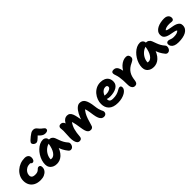

<svg xmlns="http://www.w3.org/2000/svg" viewBox="333 -2256 3735 3735"><g transform="rotate(-45 2200.5 -388.5)"><path d="M285 9Q203.6 9 147.3 -20.3Q91 -49.6 62 -101.1Q33 -152.6 33 -220Q33 -282.8 59.5 -336.8Q86 -390.8 132.3 -431.9Q178.6 -473 238.5 -496Q298.4 -519 366 -519Q396.6 -519 419.7 -508.6Q442.8 -498.2 455.9 -478.1Q469 -458 469 -428Q469 -392 454.1 -367.2Q439.2 -342.4 411.8 -342.4Q397.8 -342.4 391.7 -349Q385.6 -355.6 379.2 -361.7Q372.8 -367.8 355 -367.8Q306.8 -367.8 268.9 -346.3Q231 -324.8 209.2 -289.9Q187.4 -255 187.4 -215Q187.4 -194.2 196.1 -177.3Q204.8 -160.4 226.1 -150.6Q247.4 -140.8 285.8 -140.8Q325.2 -140.8 347.2 -150.7Q369.2 -160.6 382.3 -173.4Q395.4 -186.2 407.4 -196.1Q419.4 -206 438 -206Q461.8 -206 473.5 -191Q485.2 -176 485.2 -145Q485.2 -100.6 459.5 -66Q433.8 -31.4 388.5 -11.2Q343.2 9 285 9Z M730.8 10Q679 10 639.9 -9.5Q600.8 -29 579 -64.4Q557.2 -99.8 557.2 -147Q557.2 -198 574.1 -251.1Q591 -304.2 621 -352.3Q651 -400.4 690.4 -438.2Q729.8 -476 774.8 -497.8Q819.8 -519.6 866.2 -519.6Q903.4 -519.6 929 -495.9Q954.6 -472.2 954.6 -428Q954.6 -412.2 945.6 -403Q936.6 -393.8 923 -391Q859 -380.6 809.9 -341.3Q760.8 -302 732.9 -247.6Q705 -193.2 705 -134.2Q705 -116.6 707.7 -102.1Q710.4 -87.6 718.4 -65.6L650 -168.2Q674.4 -149.8 692.6 -143.5Q710.8 -137.2 735.6 -137.2Q786.8 -137.2 830.9 -200.8Q875 -264.4 893.6 -387Q897.4 -411.2 915.3 -424.4Q933.2 -437.6 956.2 -437.6Q994.6 -437.6 1022 -416.8Q1049.4 -396 1060.2 -365.2Q1077.4 -318.6 1091.7 -279.4Q1106 -240.2 1126.4 -203.8Q1146.8 -167.4 1181.6 -127.8Q1195 -113.2 1195.6 -90.8Q1196.2 -68.4 1187.2 -45.8Q1178.2 -23.2 1160.5 -8.1Q1142.8 7 1117.8 7Q1100 7 1088.8 0.3Q1077.6 -6.4 1069.6 -15.6Q1048.2 -42.4 1031.2 -67.5Q1014.2 -92.6 999.5 -121.1Q984.8 -149.6 972.2 -185.4Q959.6 -221.2 947.2 -267.6L1000.4 -272.2Q980.6 -192.2 950.8 -137.9Q921 -83.6 885.3 -51Q849.6 -18.4 810.3 -4.2Q771 10 730.8 10ZM735.6 -564.6Q716.6 -564.6 699 -574.6Q681.4 -584.6 670.2 -599.5Q659 -614.4 659 -629.4Q659 -639.6 664 -649.9Q669 -660.2 687.5 -678.7Q706 -697.2 746.8 -730Q776.2 -751.6 794.9 -764.7Q813.6 -777.8 831.1 -783.4Q848.6 -789 872.4 -789Q897.6 -789 917.1 -777Q936.6 -765 955 -740.4Q977.2 -711.2 997.1 -694.7Q1017 -678.2 1032.3 -667.2Q1047.6 -656.2 1056.4 -645Q1065.2 -633.8 1065.2 -614.8Q1065.2 -593.2 1046 -580.9Q1026.8 -568.6 991.4 -568.6Q967.4 -568.6 943.1 -578Q918.8 -587.4 891 -612.1Q863.2 -636.8 826.6 -682.2L888.4 -680.8Q847.8 -639.6 822.1 -615.9Q796.4 -592.2 781.2 -581Q766 -569.8 756 -567.2Q746 -564.6 735.6 -564.6Z M1359 9Q1321.8 9 1301.7 -17.4Q1281.6 -43.8 1273.7 -85.3Q1265.8 -126.8 1265.8 -172.4Q1265.8 -217.4 1269.9 -264.4Q1274 -311.4 1274 -355.4Q1274 -378 1271 -398.1Q1268 -418.2 1268 -437.4Q1268 -458.6 1282.8 -474.8Q1297.6 -491 1326.4 -491Q1356.2 -491 1374.4 -476.6Q1392.6 -462.2 1401.8 -439.3Q1411 -416.4 1412.6 -389.6L1383.8 -371.6Q1396 -415 1416.3 -448Q1436.6 -481 1465.3 -500.3Q1494 -519.6 1529.6 -519.6Q1568.6 -519.6 1592.7 -500Q1616.8 -480.4 1631.7 -444.1Q1646.6 -407.8 1656.8 -356Q1667.4 -306 1674 -268.9Q1680.6 -231.8 1684.4 -207.4L1655.8 -217.8Q1683.4 -314.2 1719.3 -381.6Q1755.2 -449 1795.6 -484.3Q1836 -519.6 1875.8 -519.6Q1953.4 -519.6 1989.6 -457.1Q2025.8 -394.6 2040 -270.8Q2046.8 -210.4 2056.5 -175.3Q2066.2 -140.2 2075.7 -120.5Q2085.2 -100.8 2091.4 -87.3Q2097.6 -73.8 2097.6 -55.6Q2097.6 -27.6 2078.3 -9.3Q2059 9 2025.8 9Q1996.4 9 1972.7 -8.2Q1949 -25.4 1932.2 -64Q1915.4 -102.6 1905.6 -167.2Q1897.8 -221.8 1892.3 -256.7Q1886.8 -291.6 1881.4 -313.5Q1876 -335.4 1869.9 -351.4Q1863.8 -367.4 1854.8 -383.2L1886.4 -376.6Q1848.6 -340 1822.1 -294.1Q1795.6 -248.2 1775.4 -188.5Q1755.2 -128.8 1733.4 -50.2Q1726.8 -20 1708.4 -5.5Q1690 9 1664.8 9Q1630.6 9 1608.8 -9.7Q1587 -28.4 1574.3 -66.5Q1561.6 -104.6 1553.4 -161.2Q1543.6 -226.6 1536 -268.8Q1528.4 -311 1519.2 -340.1Q1510 -369.2 1495.8 -394.2L1521.2 -375.2Q1495.8 -342 1477.7 -306.3Q1459.6 -270.6 1448.3 -231.1Q1437 -191.6 1430.5 -147.9Q1424 -104.2 1420.6 -54.8Q1418.6 -24.8 1403.1 -7.9Q1387.6 9 1359 9Z M2411.4 10Q2345.6 10 2297.9 -6Q2250.2 -22 2219.6 -52Q2189 -82 2174.2 -122Q2159.4 -162 2159.4 -210Q2159.4 -264 2179.8 -318.5Q2200.2 -373 2238.2 -418.5Q2276.2 -464 2329.7 -491.5Q2383.2 -519 2449.4 -519Q2506.2 -519 2549.1 -499.8Q2592 -480.6 2616.4 -442.9Q2640.8 -405.2 2640.8 -349Q2640.8 -306.6 2620.7 -275.5Q2600.6 -244.4 2565.2 -224.4Q2529.8 -204.4 2483.7 -194.5Q2437.6 -184.6 2384.8 -184.6Q2330.8 -184.6 2301.9 -204.4Q2273 -224.2 2273 -250.2Q2273 -264.4 2279.7 -271.5Q2286.4 -278.6 2302 -278.6Q2313 -278.6 2328 -275.8Q2343 -273 2368.8 -273Q2402.2 -273 2431.9 -281.8Q2461.6 -290.6 2480.9 -306.1Q2500.2 -321.6 2500.2 -341Q2500.2 -363 2488.9 -374Q2477.6 -385 2451.2 -385Q2419.8 -385 2393.7 -368.5Q2367.6 -352 2348.2 -324.4Q2328.8 -296.8 2318.4 -261.8Q2308 -226.8 2308 -189.8Q2308 -166.6 2316.6 -150Q2325.2 -133.4 2345.5 -125Q2365.8 -116.6 2400.4 -116.6Q2458.2 -116.6 2497.3 -127.3Q2536.4 -138 2562.7 -152.2Q2589 -166.4 2608.5 -177.1Q2628 -187.8 2646.6 -187.8Q2666.4 -187.8 2675.6 -175.6Q2684.8 -163.4 2684.8 -138.8Q2684.8 -112.8 2664.9 -86.1Q2645 -59.4 2608.8 -38Q2572.6 -16.6 2522.4 -3.3Q2472.2 10 2411.4 10Z M2873 12Q2849 12 2830.9 -2.3Q2812.8 -16.6 2802.3 -42.5Q2791.8 -68.4 2791.8 -101.4Q2791.8 -170.2 2788.6 -225Q2785.4 -279.8 2778.1 -323.4Q2770.8 -367 2758.6 -400.2Q2749.4 -425.6 2746.6 -438.2Q2743.8 -450.8 2743.8 -464.6Q2743.8 -484.8 2757.8 -497.4Q2771.8 -510 2803 -510Q2831.4 -510 2853.4 -498Q2875.4 -486 2891.4 -457.9Q2907.4 -429.8 2917.5 -380.7Q2927.6 -331.6 2931.4 -256.8L2872.4 -247.6Q2890.8 -313 2920.5 -363Q2950.2 -413 2987.4 -447Q3024.6 -481 3064.7 -498.6Q3104.8 -516.2 3143.4 -516.2Q3184.2 -516.2 3202.4 -494.5Q3220.6 -472.8 3220.6 -437Q3220.6 -411.8 3204.4 -393.3Q3188.2 -374.8 3150.4 -356.8Q3097 -333.4 3060.7 -303.7Q3024.4 -274 3001.8 -238.6Q2979.2 -203.2 2967.4 -163.2Q2955.6 -123.2 2950.6 -78.4Q2946.2 -42 2936.2 -22.3Q2926.2 -2.6 2910.6 4.7Q2895 12 2873 12Z M3396.8 10Q3345 10 3305.9 -9.5Q3266.8 -29 3245 -64.4Q3223.2 -99.8 3223.2 -147Q3223.2 -198 3240.1 -251.1Q3257 -304.2 3287 -352.3Q3317 -400.4 3356.4 -438.2Q3395.8 -476 3440.8 -497.8Q3485.8 -519.6 3532.2 -519.6Q3569.4 -519.6 3595 -495.9Q3620.6 -472.2 3620.6 -428Q3620.6 -412.2 3611.6 -403Q3602.6 -393.8 3589 -391Q3525 -380.6 3475.9 -341.3Q3426.8 -302 3398.9 -247.6Q3371 -193.2 3371 -134.2Q3371 -116.6 3373.7 -102.1Q3376.4 -87.6 3384.4 -65.6L3316 -168.2Q3340.4 -149.8 3358.6 -143.5Q3376.8 -137.2 3401.6 -137.2Q3452.8 -137.2 3496.9 -200.8Q3541 -264.4 3559.6 -387Q3563.4 -411.2 3581.3 -424.4Q3599.2 -437.6 3622.2 -437.6Q3660.6 -437.6 3688 -416.8Q3715.4 -396 3726.2 -365.2Q3743.4 -318.6 3757.7 -279.4Q3772 -240.2 3792.4 -203.8Q3812.8 -167.4 3847.6 -127.8Q3861 -113.2 3861.6 -90.8Q3862.2 -68.4 3853.2 -45.8Q3844.2 -23.2 3826.5 -8.1Q3808.8 7 3783.8 7Q3766 7 3754.8 0.3Q3743.6 -6.4 3735.6 -15.6Q3714.2 -42.4 3697.2 -67.5Q3680.2 -92.6 3665.5 -121.1Q3650.8 -149.6 3638.2 -185.4Q3625.6 -221.2 3613.2 -267.6L3666.4 -272.2Q3646.6 -192.2 3616.8 -137.9Q3587 -83.6 3551.3 -51Q3515.6 -18.4 3476.3 -4.2Q3437 10 3396.8 10Z M4078.6 10Q4015.8 10 3976.8 -6.6Q3937.8 -23.2 3919.9 -50Q3902 -76.8 3902 -107.6Q3902 -130 3915.5 -143.7Q3929 -157.4 3955.8 -157.4Q3969.4 -157.4 3981.9 -153.1Q3994.4 -148.8 4008.2 -143.4Q4022 -138 4039.2 -133.7Q4056.4 -129.4 4079.4 -129.4Q4134.6 -129.4 4168.4 -140.5Q4202.2 -151.6 4218 -171.4Q4208 -185.2 4182.6 -192.2Q4157.2 -199.2 4123.9 -204.6Q4090.6 -210 4055.1 -218.2Q4019.6 -226.4 3989.5 -240.5Q3959.4 -254.6 3940.7 -279.3Q3922 -304 3922 -344Q3922 -391 3947 -424.6Q3972 -458.2 4013 -479.3Q4054 -500.4 4103.3 -510Q4152.6 -519.6 4200.6 -519.4Q4242.4 -519.4 4268.7 -506Q4295 -492.6 4307.9 -470.7Q4320.8 -448.8 4320.8 -423Q4320.8 -397.6 4308.5 -382.6Q4296.2 -367.6 4274 -367.6Q4259.8 -367.6 4249.6 -368.9Q4239.4 -370.2 4228 -371.5Q4216.6 -372.8 4197 -372.8Q4149.8 -372.8 4116.1 -362.9Q4082.4 -353 4064.2 -334.8Q4072.2 -321.4 4097.2 -314.1Q4122.2 -306.8 4156.8 -301.1Q4191.4 -295.4 4228.2 -288Q4265 -280.6 4296.5 -266.8Q4328 -253 4348 -229.4Q4368 -205.8 4368 -168Q4368 -121.2 4346.2 -87.3Q4324.4 -53.4 4284.9 -31.8Q4245.4 -10.2 4192.8 -0.1Q4140.2 10 4078.6 10Z"/></g></svg>

Font: Shantell Sans Light
Style: Regular
Weight: 300
Designer: Stephen Nixon, Anya Danilova, Shantell Martin
Foundry: Arrow Type
Version: Version 1.011;[c5ecc13dd]